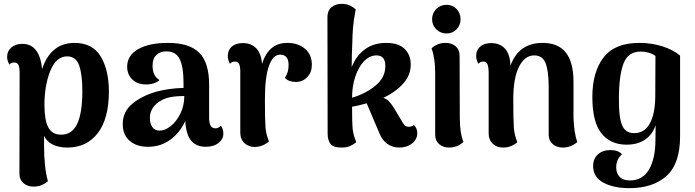

<svg xmlns="http://www.w3.org/2000/svg" viewBox="-20 -753 3610 998"><path d="M546 -277Q546 -137 488.5 -61.5Q431 14 330 14Q286 14 254.5 -1.5Q223 -17 209 -47V4Q209 116 229 189Q217 200 198 208.5Q179 217 155 217Q123 217 102 199Q81 181 81 151L82 -377Q82 -404 75.5 -416Q69 -428 55 -428Q36 -428 29 -417Q17 -437 17 -458Q17 -487 39 -506Q61 -525 96 -525Q142 -525 167.5 -491Q193 -457 199 -394Q244 -530 367 -530Q461 -530 503.5 -459.5Q546 -389 546 -277ZM408 -278Q408 -368 391 -414Q374 -460 329 -460Q272 -460 241.5 -384.5Q211 -309 211 -208Q211 -129 231 -91Q251 -53 298 -53Q355 -53 381.5 -110Q408 -167 408 -278Z M1141 -59Q1141 -30 1116 -10Q1091 10 1049 10Q1001 10 974 -21.5Q947 -53 943 -124Q915 -63 865 -26.5Q815 10 749 10Q690 10 654 -21Q618 -52 618 -108Q618 -172 667 -213Q716 -254 791 -276Q856 -294 934 -296V-321Q934 -406 914 -446Q894 -486 845 -486Q813 -486 793 -467.5Q773 -449 773 -411Q773 -358 809 -337Q798 -326 779.5 -320Q761 -314 740 -314Q694 -314 667.5 -340Q641 -366 641 -406Q641 -465 698 -497.5Q755 -530 853 -530Q964 -530 1015.5 -479Q1067 -428 1067 -313V-139Q1067 -86 1100 -86Q1107 -86 1115 -89.5Q1123 -93 1128 -100Q1141 -81 1141 -59ZM938 -254Q859 -254 820 -232Q792 -218 775.5 -194Q759 -170 759 -139Q759 -112 771.5 -93Q784 -74 809 -74Q838 -74 868 -98Q898 -122 918 -163.5Q938 -205 938 -254Z M1601 -416Q1601 -378 1578 -353Q1555 -328 1520 -327Q1480 -327 1461 -348Q1472 -366 1476 -381Q1480 -396 1480 -416Q1480 -442 1469 -455.5Q1458 -469 1436 -469Q1399 -469 1378 -410.5Q1357 -352 1357 -236Q1357 -129 1360 -91.5Q1363 -54 1378 -18Q1367 -7 1348 1.5Q1329 10 1304 11Q1273 11 1251 -9Q1229 -29 1229 -63V-380Q1229 -408 1222.5 -420.5Q1216 -433 1202 -433Q1183 -433 1176 -421Q1164 -441 1164 -462Q1164 -492 1184.5 -510.5Q1205 -529 1242 -529Q1286 -529 1312 -502Q1338 -475 1342 -421Q1376 -530 1473 -530Q1530 -530 1565.5 -499.5Q1601 -469 1601 -416Z M2149 -61Q2149 -29 2122 -7.5Q2095 14 2055 14Q2021 14 1993.5 -5Q1966 -24 1951 -63L1886 -216Q1839 -203 1810 -198Q1810 -112 1813.5 -80.5Q1817 -49 1832 -14Q1816 -1 1798.5 6.5Q1781 14 1754 14Q1713 14 1698 -5Q1683 -24 1683 -59L1682 -665Q1682 -697 1702.5 -715Q1723 -733 1756 -733Q1781 -733 1799.5 -724Q1818 -715 1829 -704Q1818 -647 1815 -610.5Q1812 -574 1811 -525L1809 -470L1808 -404Q1831 -463 1876.5 -496.5Q1922 -530 1988 -530Q2052 -530 2083.5 -498.5Q2115 -467 2115 -418Q2115 -361 2074.5 -317Q2034 -273 1972 -244Q1988 -240 2001.5 -226.5Q2015 -213 2030 -188L2061 -136Q2075 -111 2082.5 -102.5Q2090 -94 2104 -94Q2119 -94 2132 -103Q2149 -86 2149 -61ZM1983 -410Q1983 -465 1937 -465Q1902 -465 1873 -435.5Q1844 -406 1827 -355.5Q1810 -305 1810 -245Q1881 -266 1932 -308Q1983 -350 1983 -410Z M2226 -653Q2226 -685 2248 -706.5Q2270 -728 2301 -728Q2332 -728 2353 -706.5Q2374 -685 2374 -653Q2374 -622 2353 -600.5Q2332 -579 2301 -579Q2270 -579 2248 -600.5Q2226 -622 2226 -653ZM2389 -15Q2357 14 2314 14Q2283 14 2262.5 -4Q2242 -22 2242 -53V-375Q2242 -451 2223 -502Q2254 -530 2295 -530Q2328 -530 2348.5 -512.5Q2369 -495 2369 -463L2370 -141Q2370 -62 2389 -15Z M2981 -15Q2948 14 2906 14Q2874 14 2853 -4Q2832 -22 2832 -53V-308Q2831 -389 2815 -427Q2799 -465 2756 -465Q2708 -465 2678 -406.5Q2648 -348 2648 -236Q2648 -126 2651 -88.5Q2654 -51 2669 -14Q2659 -4 2639.5 5Q2620 14 2596 14Q2562 14 2541 -6Q2520 -26 2520 -59V-380Q2519 -408 2513 -420.5Q2507 -433 2493 -433Q2474 -433 2467 -421Q2455 -441 2455 -462Q2455 -492 2475.5 -510.5Q2496 -529 2533 -529Q2579 -529 2605.5 -499.5Q2632 -470 2633 -411Q2676 -530 2800 -530Q2882 -530 2921.5 -479.5Q2961 -429 2961 -328V-141Q2964 -58 2981 -15Z M3063 110Q3063 72 3088 49.5Q3113 27 3153 27Q3194 27 3213 49Q3183 75 3183 117Q3183 148 3201 166.5Q3219 185 3255 185Q3320 185 3353.5 128Q3387 71 3387 -28Q3387 -78 3388 -102Q3371 -53 3332.5 -27Q3294 -1 3237 -1Q3153 -1 3106 -60Q3059 -119 3059 -249Q3059 -378 3117 -454Q3175 -530 3303 -530Q3366 -530 3422 -512.5Q3478 -495 3515 -464V-44Q3515 98 3444.5 161.5Q3374 225 3251 225Q3170 225 3116.5 196.5Q3063 168 3063 110ZM3386 -249 3387 -462Q3373 -473 3352.5 -479Q3332 -485 3310 -485Q3245 -485 3221 -423Q3197 -361 3197 -236Q3197 -170 3204.5 -132.5Q3212 -95 3229 -78Q3246 -61 3276 -61Q3330 -61 3357.5 -111Q3385 -161 3386 -249Z"/></svg>

Font: Arima Madurai Black
Style: Regular
Weight: 900
Designer: Joana Correia and Natanael Gama
Foundry: NDISCOVER
Version: Version 1.019